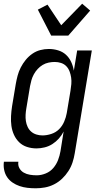

<svg xmlns="http://www.w3.org/2000/svg" viewBox="-29 -792 549 1035"><path d="M164 223Q141 223 119 220.5Q97 218 76.5 211Q56 204 38.5 192Q21 180 9.5 163Q-2 146 -6.5 124.5Q-11 103 -8 80H70Q67 99 75.5 114.5Q84 130 99 138.5Q114 147 132 150Q150 153 169 153Q193 153 217.5 143Q242 133 258.5 113.5Q275 94 284 70.5Q293 47 297 23L314 -83Q304 -63 288.5 -45.5Q273 -28 253.5 -15.5Q234 -3 211.5 2.5Q189 8 168 8Q141 8 116.5 0Q92 -8 74.5 -25Q57 -42 46.5 -65Q36 -88 32.5 -113.5Q29 -139 30.5 -166Q32 -193 36 -219L56 -339Q60 -362 66 -384.5Q72 -407 83 -428.5Q94 -450 109.5 -469Q125 -488 145 -502Q165 -516 188 -522Q211 -528 234 -528Q260 -528 284.5 -520.5Q309 -513 326.5 -497Q344 -481 354.5 -458.5Q365 -436 369 -411L387 -520H466L374 34Q370 59 362 83.5Q354 108 339.5 130.5Q325 153 305.5 171.5Q286 190 262 202Q238 214 213 218.5Q188 223 164 223ZM200 -62Q223 -62 247.5 -70Q272 -78 289.5 -95.5Q307 -113 317 -136.5Q327 -160 331 -183L351 -303Q354 -321 355.5 -339Q357 -357 354.5 -374Q352 -391 346 -407Q340 -423 328.5 -435Q317 -447 300.5 -452.5Q284 -458 266 -458Q250 -458 233 -454.5Q216 -451 201 -442Q186 -433 174 -420Q162 -407 153.5 -391.5Q145 -376 140.5 -360Q136 -344 133 -328L113 -208Q110 -191 109 -173.5Q108 -156 110.5 -139.5Q113 -123 120 -108Q127 -93 139 -82.5Q151 -72 167 -67Q183 -62 200 -62ZM247 -600 175 -740 227 -767 301 -656 414 -772 457 -735 339 -600Z"/></svg>

Font: Iosevka Oblique
Style: Regular
Weight: 400
Italic angle: -9°
Monospace: yes
Designer: Belleve Invis
Foundry: Belleve Invis
Version: Version 32.5.0; ttfautohint (v1.8.4)